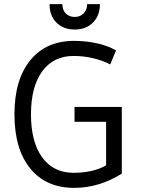

<svg xmlns="http://www.w3.org/2000/svg" viewBox="-20 -894 685 930"><path d="M339 16Q203 16 126.5 -78Q50 -172 50 -340Q50 -508 126.5 -602Q203 -696 339 -696Q396 -696 448.5 -684.5Q501 -673 542 -650L514 -582Q475 -602 429 -612.5Q383 -623 336 -623Q239 -623 184.5 -548.5Q130 -474 130 -340Q130 -206 184.5 -131.5Q239 -57 336 -57Q382 -57 422.5 -66Q463 -75 494 -93V-304H341V-376H570V-53Q460 16 339 16ZM342 -751Q287 -751 253.5 -784.5Q220 -818 220 -874H282Q282 -846 298.5 -829Q315 -812 342 -812Q368 -812 385 -829Q402 -846 402 -874H464Q464 -819 430.5 -785Q397 -751 342 -751Z"/></svg>

Font: Imprima
Style: Regular
Weight: 400
Designer: Eduardo Tunni
Foundry: Eduardo Tunni
Version: Version 1.002; ttfautohint (v1.8.4.7-5d5b);gftools[0.9.23]